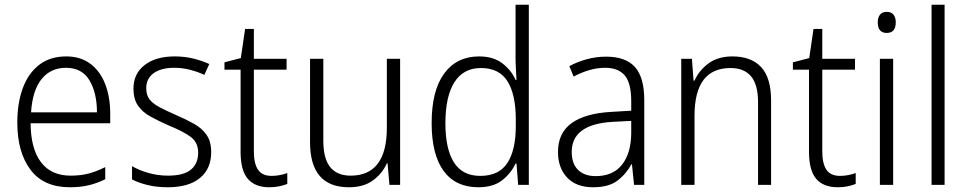

<svg xmlns="http://www.w3.org/2000/svg" viewBox="-20 -780 4085 810"><path d="M259 -542Q321 -542 362.5 -510Q404 -478 424.5 -423.5Q445 -369 445 -300V-260H109Q110 -152 153 -95.5Q196 -39 278 -39Q319 -39 352.5 -47.5Q386 -56 424 -75V-24Q390 -7 354.5 1.5Q319 10 275 10Q164 10 108.5 -64Q53 -138 53 -263Q53 -346 76.5 -409Q100 -472 146 -507Q192 -542 259 -542ZM258 -494Q194 -494 155.5 -446.5Q117 -399 111 -306H389Q389 -388 357.5 -441Q326 -494 258 -494Z M871 -138Q871 -68 823.5 -29Q776 10 688 10Q640 10 602 0.5Q564 -9 537 -23V-79Q568 -61 607.5 -50Q647 -39 689 -39Q755 -39 785.5 -64.5Q816 -90 816 -136Q816 -179 784.5 -202.5Q753 -226 691 -251Q648 -270 614.5 -288.5Q581 -307 562 -334.5Q543 -362 543 -406Q543 -469 590 -505.5Q637 -542 717 -542Q759 -542 795.5 -533Q832 -524 863 -510L842 -464Q815 -477 782 -485.5Q749 -494 715 -494Q660 -494 628.5 -471.5Q597 -449 597 -408Q597 -378 611.5 -360Q626 -342 653.5 -327.5Q681 -313 722 -295Q764 -277 798 -258Q832 -239 851.5 -211Q871 -183 871 -138Z M1126 -38Q1144 -38 1161.5 -41.5Q1179 -45 1192 -50V-4Q1177 2 1158 6Q1139 10 1116 10Q1056 10 1025.5 -25.5Q995 -61 995 -139V-486H927V-517L996 -535L1014 -658H1051V-532H1189V-486H1051V-141Q1051 -90 1068.5 -64Q1086 -38 1126 -38Z M1668 -532V0H1623L1615 -91H1612Q1593 -48 1553.5 -19Q1514 10 1452 10Q1288 10 1288 -180V-532H1344V-187Q1344 -111 1373 -75Q1402 -39 1459 -39Q1612 -39 1612 -241V-532Z M1998 10Q1902 10 1851.5 -59Q1801 -128 1801 -261Q1801 -398 1854 -470Q1907 -542 2001 -542Q2061 -542 2099 -513Q2137 -484 2155 -443H2159Q2158 -466 2156.5 -490.5Q2155 -515 2155 -535V-760H2211V0H2166L2159 -90H2155Q2136 -49 2098.5 -19.5Q2061 10 1998 10ZM2006 -38Q2085 -38 2120.5 -92.5Q2156 -147 2156 -248V-276Q2156 -381 2121 -437Q2086 -493 2009 -493Q1935 -493 1897 -433Q1859 -373 1859 -260Q1859 -152 1895 -95Q1931 -38 2006 -38Z M2537 -541Q2620 -541 2659 -497Q2698 -453 2698 -358V0H2655L2646 -87H2644Q2620 -44 2583.5 -17Q2547 10 2482 10Q2411 10 2372.5 -31Q2334 -72 2334 -139Q2334 -219 2391.5 -260.5Q2449 -302 2559 -308L2643 -313V-352Q2643 -430 2615.5 -462Q2588 -494 2533 -494Q2500 -494 2467 -484.5Q2434 -475 2400 -457L2382 -501Q2415 -519 2455 -530Q2495 -541 2537 -541ZM2565 -266Q2392 -256 2392 -139Q2392 -89 2419 -63Q2446 -37 2493 -37Q2566 -37 2604 -85Q2642 -133 2643 -217V-270Z M3070 -542Q3149 -542 3191 -497Q3233 -452 3233 -356V0H3178V-349Q3178 -423 3148.5 -458Q3119 -493 3062 -493Q2910 -493 2910 -292V0H2854V-532H2899L2906 -440H2910Q2929 -483 2969 -512.5Q3009 -542 3070 -542Z M3524 -38Q3542 -38 3559.5 -41.5Q3577 -45 3590 -50V-4Q3575 2 3556 6Q3537 10 3514 10Q3454 10 3423.5 -25.5Q3393 -61 3393 -139V-486H3325V-517L3394 -535L3412 -658H3449V-532H3587V-486H3449V-141Q3449 -90 3466.5 -64Q3484 -38 3524 -38Z M3721 -730Q3740 -730 3749.5 -718Q3759 -706 3759 -686Q3759 -641 3721 -641Q3683 -641 3683 -686Q3683 -706 3692.5 -718Q3702 -730 3721 -730ZM3748 -532V0H3692V-532Z M3965 0H3910V-760H3965Z"/></svg>

Font: Noto Sans Georgian SemiCondensed Light
Style: Regular
Weight: 300
Width: 4
Designer: Monotype Design Team, Akaki Razmadze
Foundry: Google LLC
Version: Version 2.005; ttfautohint (v1.8.4.7-5d5b)